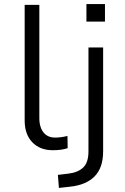

<svg xmlns="http://www.w3.org/2000/svg" viewBox="-20 -729 611 942"><path d="M239 8Q176 8 138.5 -31Q101 -70 101 -138V-705H173V-148Q173 -119 182.5 -97.5Q192 -76 209 -65Q226 -54 250 -54Q265 -54 280 -56Q295 -58 311 -62L312 -2Q296 3 279 5.5Q262 8 239 8ZM404 -623V-709H495V-623ZM269 193 264 129 314 123Q361 118 387.5 93.5Q414 69 414 14V-496H486V13Q486 54 475.5 84.5Q465 115 444.5 136Q424 157 393.5 170Q363 183 323 187Z"/></svg>

Font: Nunito Sans 6pt Light
Style: Regular
Weight: 300
Version: Version 3.101;gftools[0.9.27]